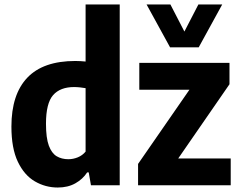

<svg xmlns="http://www.w3.org/2000/svg" viewBox="-20 -828 1072 858"><path d="M238 10Q183 10 135.8 -17.5Q88.5 -45 59.8 -105Q31 -165 31 -262.5Q31 -406 102 -480.8Q173 -555.5 316.5 -555.5Q328.5 -555.5 340.2 -554.8Q352 -554 362.5 -553V-808H515V0H386.5L376.5 -57.5H369.5Q350 -27.5 316.8 -8.8Q283.5 10 238 10ZM285.5 -116.5Q307 -116.5 327.8 -125Q348.5 -133.5 362.5 -150.5V-434Q352 -436 337.5 -437.5Q323 -439 311 -439Q249 -439 217.2 -402.8Q185.5 -366.5 185.5 -275Q185.5 -211.5 198.2 -177.2Q211 -143 233.2 -129.8Q255.5 -116.5 285.5 -116.5ZM597 0V-95.5L826.5 -427H602.5V-547H1005.5V-451.5L776.5 -120H1011V0ZM740 -616.5 635 -808H741.5L804 -687L866.5 -808H973L868 -616.5Z"/></svg>

Font: Encode Sans SmCnd
Style: Bold
Weight: 700
Width: 4
Designer: Multiple Designers
Foundry: Impallari Type
Version: Version 3.002; ttfautohint (v1.8.3) -l 8 -r 50 -G 200 -x 14 